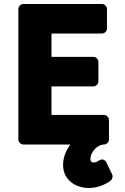

<svg xmlns="http://www.w3.org/2000/svg" viewBox="-20 -699 628 962"><path d="M72 0C72 11 82 25 97 25H333C313 51 296 87 296 127C296 203 359 243 426 243C464 243 506 228 534 206C543 199 547 186 542 175L513 115C501 91 481 102 475 106C466 112 460 115 452 115C439 115 433 111 433 98C433 81 441 63 454 49C467 35 482 27 497 25H501C512 25 526 15 526 0V-98C526 -109 516 -123 501 -123H238V-266H448C459 -266 473 -276 473 -291V-389C473 -400 463 -414 448 -414H238V-531H491C502 -531 516 -541 516 -556V-654C516 -665 506 -679 491 -679H97C86 -679 72 -669 72 -654Z"/></svg>

Font: Falling Sky
Style: Blk
Weight: 900
Designer: Paul D. Hunt
Foundry: Adobe Systems Incorporated
Version: Version 1.02